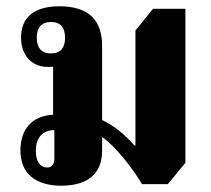

<svg xmlns="http://www.w3.org/2000/svg" viewBox="-20 -580 672 611"><path d="M305 -100V-144C346 -116 402 -45 432 6H514L570 -62V-552H467L411 -483V-117H408C379 -150 345 -179 305 -198V-434C305 -516 262 -560 169 -560C88 -560 47 -524 47 -461C47 -400 84 -367 132 -367C138 -367 144 -367 149 -368V-215C80 -211 45 -167 45 -101C45 -30 91 11 175 11C257 11 305 -26 305 -100ZM142 -410C112 -410 97 -428 97 -460C97 -492 112 -510 142 -510C173 -510 187 -492 187 -460C187 -428 173 -410 142 -410ZM130 -47C107 -47 94 -67 94 -100C94 -142 116 -166 153 -166V-77C153 -58 146 -47 130 -47Z"/></svg>

Font: Noto Serif Thai SemiCondensed Extra
Style: Regular
Weight: 800
Width: 4
Designer: Monotype Design Team
Foundry: Monotype Imaging Inc.
Version: Version 1.901